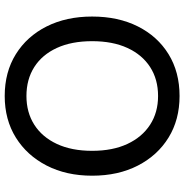

<svg xmlns="http://www.w3.org/2000/svg" viewBox="-4 -748 764 795"><g transform="rotate(-90 377.5 -350.0)"><path d="M378 12Q280 12 206 -33.5Q132 -79 90 -160.5Q48 -242 48 -350Q48 -457 90 -538.5Q132 -620 206 -666Q280 -712 378 -712Q477 -712 551 -666Q625 -620 666 -538.5Q707 -457 707 -350Q707 -242 666 -160.5Q625 -79 551 -33.5Q477 12 378 12ZM378 -77Q447 -77 498 -110Q549 -143 577 -204Q605 -265 605 -350Q605 -435 577 -496Q549 -557 498 -589.5Q447 -622 378 -622Q310 -622 259 -589.5Q208 -557 179.5 -496Q151 -435 151 -350Q151 -265 179.5 -204Q208 -143 259 -110Q310 -77 378 -77Z"/></g></svg>

Font: DM Sans 10pt Medium
Style: Regular
Weight: 500
Version: Version 4.004;gftools[0.9.30]